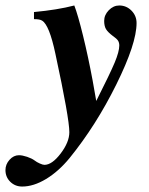

<svg xmlns="http://www.w3.org/2000/svg" viewBox="-78 -477 542 700"><path d="M45.9 -407.2V-433.1Q130.9 -440.9 192.9 -457Q206.1 -422.9 224.9 -346.2Q243.7 -269.5 259.8 -183.1L272.9 -108.9Q323.2 -208.5 340.1 -248.8Q356.9 -289.1 356.9 -311Q356.9 -321.8 352.1 -329.1Q347.2 -336.4 333 -346.2Q314.9 -359.9 308.3 -371.1Q301.8 -382.3 301.8 -400.9Q301.8 -422.4 318.6 -439.7Q335.4 -457 356.9 -457Q382.8 -457 401.4 -438.2Q419.9 -419.4 419.9 -393.1Q419.9 -317.9 345.9 -168.7Q272 -19.5 175.8 99.1Q135.7 147.9 90.1 175.5Q44.4 203.1 2.9 203.1Q-22.9 203.1 -40.5 185.8Q-58.1 168.5 -58.1 143.1Q-58.1 122.1 -43.2 105.5Q-28.3 88.9 -8.8 88.9Q3.4 88.9 20.8 94.7Q38.1 100.6 47.9 107.9Q56.2 114.3 67.1 119.1Q78.1 124 84 124Q111.8 124 143.3 82.5Q174.8 41 174.8 4.9Q174.8 -45.4 124 -280.8Q101.6 -386.7 75.2 -401.9Q67.4 -407.2 45.9 -407.2Z"/></svg>

Font: Accordance
Style: Bold-Italic
Weight: 700
Italic angle: -11°
Version: Version 1.2 (build January 31, 2020) Miklal Software Solutio